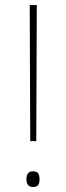

<svg xmlns="http://www.w3.org/2000/svg" viewBox="-20 -734 263 762"><path d="M124 -174 126 -714H98L100 -174ZM85 -23Q85 8 110 8Q128 8 132.5 -1Q137 -10 137 -23Q137 -35 132.5 -44.5Q128 -54 110 -54Q85 -54 85 -23Z"/></svg>

Font: Noto Sans UI Thin
Style: Regular
Weight: 250
Designer: Monotype Design Team
Foundry: Monotype Imaging Inc.
Version: Version 1.901